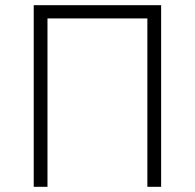

<svg xmlns="http://www.w3.org/2000/svg" viewBox="-20 -720 751 740"><path d="M110 -700H601V0H548V-649H163V0H110Z"/></svg>

Font: Tilda Sans Light
Style: Regular
Weight: 300
Designer: ParaType Ltd
Foundry: ParaType Ltd
Version: Version 1.009